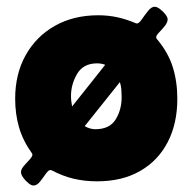

<svg xmlns="http://www.w3.org/2000/svg" viewBox="-20 -535 569 581"><path d="M448.2 -514.6Q454.6 -514.6 463.9 -507.8Q473.1 -501 480.2 -491.9Q487.3 -482.9 487.3 -476.6Q487.3 -467.3 478.8 -456.5Q470.2 -445.8 461.4 -436.8Q452.6 -427.7 452.6 -422.4Q452.6 -418.9 455.1 -416.5Q488.8 -376.5 502.7 -332.3Q516.6 -288.1 516.6 -235.8Q516.6 -161.1 487.5 -105Q458.5 -48.8 404.1 -17.6Q349.6 13.7 273.9 13.7Q236.3 13.7 203.1 5.9Q169.9 -2 136.7 -19.5Q133.8 -20.5 132.3 -20.5Q126.5 -20.5 118.4 -8.8Q110.4 2.9 101.1 14.6Q91.8 26.4 81.1 26.4Q74.7 26.4 65.7 19Q56.6 11.7 50 2.2Q43.5 -7.3 43.5 -13.7Q43.5 -22.9 52.2 -33Q61 -43 69.6 -52.2Q78.1 -61.5 78.1 -66.9Q78.1 -68.8 76.2 -71.8Q49.3 -109.4 37.6 -149.7Q25.9 -189.9 25.9 -236.3Q25.9 -311 57.6 -367.9Q89.4 -424.8 146 -456.8Q202.6 -488.8 277.3 -488.8Q307.6 -488.8 335.4 -482.7Q363.3 -476.6 390.6 -464.8Q392.6 -463.9 394.5 -463.9Q400.4 -463.9 409.2 -476.6Q418 -489.3 428 -502Q438 -514.6 448.2 -514.6ZM194.8 -244.1Q194.8 -236.3 195.8 -228.5Q196.8 -220.7 198.2 -212.9Q223.6 -244.6 248.5 -276.1Q273.4 -307.6 298.3 -338.9Q286.6 -343.3 273.9 -343.3Q232.4 -343.3 213.6 -311.8Q194.8 -280.3 194.8 -244.1ZM342.8 -286.6Q315.9 -253.4 289.6 -220Q263.2 -186.5 236.3 -153.3Q252 -144 268.6 -144Q311.5 -144 329.8 -173.3Q348.1 -202.6 348.1 -241.2Q348.1 -252.4 347.2 -264.2Q346.2 -275.9 342.8 -286.6Z"/></svg>

Font: Belanosima SemiBold
Style: Regular
Weight: 600
Designer: The DocRepair Project, Santiago Orozco
Foundry: Google
Version: Version 2.000